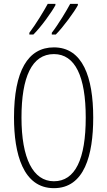

<svg xmlns="http://www.w3.org/2000/svg" viewBox="-20 -971 559 1001"><path d="M386 -944V-951H346C328 -917 283 -842 250 -800V-791H271C309 -829 369 -911 386 -944ZM269 -944V-951H229C210 -916 168 -846 133 -800V-791H154C194 -830 251 -910 269 -944ZM466 -358C466 -569 411 -724 261 -724C126 -724 53 -602 53 -358C53 -170 100 10 261 10C420 10 466 -162 466 -358ZM92 -358C92 -569 146 -689 261 -689C372 -689 427 -572 427 -358C427 -141 372 -26 261 -26C152 -26 92 -146 92 -358Z"/></svg>

Font: Noto Sans Kannada ExtraCondensed ExtraLight
Style: Regular
Weight: 200
Width: 2
Designer: Jelle Bosma - Monotype Design Team
Foundry: Monotype Imaging Inc.
Version: Version 2.005